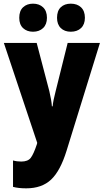

<svg xmlns="http://www.w3.org/2000/svg" viewBox="-20 -787 567 1047"><path d="M1 -553H180L249 -290Q254 -269 258 -246.5Q262 -224 263 -207H267Q270 -239 283 -288L349 -553H525L343 35Q309 145 258.5 192.5Q208 240 123 240Q102 240 84 238Q66 236 51 232V88Q72 94 96 94Q132 94 147.5 74Q163 54 181 0L183 -8ZM85 -690Q85 -728 106 -747.5Q127 -767 160 -767Q194 -767 215 -747Q236 -727 236 -690Q236 -654 215 -634Q194 -614 160 -614Q127 -614 106 -633.5Q85 -653 85 -690ZM291 -690Q291 -728 311.5 -747.5Q332 -767 366 -767Q401 -767 422 -747Q443 -727 443 -690Q443 -654 422 -634Q401 -614 366 -614Q332 -614 311.5 -634Q291 -654 291 -690Z"/></svg>

Font: Noto Sans Lao UI Cond Blk
Style: Regular
Weight: 900
Width: 3
Designer: Monotype Design Team
Foundry: Monotype Imaging Inc.
Version: Version 2.000; ttfautohint (v1.8.4.7-5d5b)